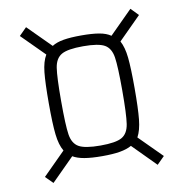

<svg xmlns="http://www.w3.org/2000/svg" viewBox="-80 -772 819 857"><g transform="rotate(-10 330.0 -343.5)"><path d="M163 -126Q146 -154 140.5 -203Q135 -252 135 -345Q135 -436 140 -484.5Q145 -533 162 -561L60 -663L94 -697L197 -594Q217 -607 249 -612.5Q281 -618 330 -618Q379 -618 411 -612.5Q443 -607 463 -593L567 -697L600 -663L498 -561Q514 -532 519 -484Q524 -436 524 -345Q524 -253 519 -204Q514 -155 498 -126L600 -24L566 10L463 -94Q442 -82 410 -76.5Q378 -71 330 -71Q281 -71 249 -76.5Q217 -82 197 -94L94 9L61 -24ZM468 -345Q468 -453 461.5 -495Q455 -537 427.5 -553Q400 -569 330 -569Q260 -569 232 -553Q204 -537 197.5 -495Q191 -453 191 -345Q191 -235 197.5 -193Q204 -151 232 -135Q260 -119 330 -119Q400 -119 427.5 -135Q455 -151 461.5 -193.5Q468 -236 468 -345Z"/></g></svg>

Font: Saira SemiCondensed Light
Style: Regular
Weight: 300
Width: 4
Designer: Hector Gatti with collaboration of the Omnibus-Type team
Foundry: Omnibus-Type
Version: Version 0.072; ttfautohint (v1.8)